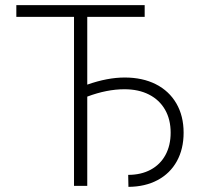

<svg xmlns="http://www.w3.org/2000/svg" viewBox="-20 -727 785 751"><path d="M545.9 -661.1H321.3V-396Q400.4 -423.8 467.8 -423.8Q537.6 -423.8 589.6 -397.5Q641.6 -371.1 669.9 -322.3Q698.2 -273.4 698.2 -208Q698.2 -144.5 671.9 -96.7Q645.5 -48.8 596.7 -22.7Q547.9 3.4 482.4 3.9L481.4 -43Q531.7 -43 569.3 -63.2Q606.9 -83.5 627.2 -120.8Q647.5 -158.2 647.5 -208Q647.5 -259.8 625.5 -298.1Q603.5 -336.4 562.7 -357.2Q522 -377.9 466.8 -377.9Q397.9 -377.9 321.3 -349.1V0H269.5V-661.1H43.9V-707H545.9Z"/></svg>

Font: Pretendard JP ExtraLight
Style: Regular
Weight: 200
Designer: Base glyphs from Inter by Rasmus Andersson; Hangeul glyphs from Noto Sans CJK(Source Han Sans) by Jang Soo-young and Kan
Foundry: Kil Hyung-jin
Version: Version 1.309